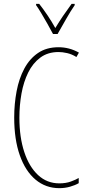

<svg xmlns="http://www.w3.org/2000/svg" viewBox="-20 -970 455 1000"><path d="M285 -699Q229 -699 190 -670Q151 -641 127 -592.5Q103 -544 92 -483Q81 -422 81 -357Q81 -255 106.5 -178Q132 -101 178.5 -58Q225 -15 289 -15Q323 -15 349 -24.5Q375 -34 390 -43V-16Q371 -5 344.5 2.5Q318 10 289 10Q218 10 165 -34.5Q112 -79 83 -161.5Q54 -244 54 -358Q54 -429 66.5 -495Q79 -561 106.5 -612.5Q134 -664 178 -694Q222 -724 285 -724Q341 -724 391 -696L378 -673Q354 -688 329.5 -693.5Q305 -699 285 -699ZM256 -793Q243 -818 226.5 -847Q210 -876 194.5 -902Q179 -928 168 -943V-950H184Q204 -925 227 -891Q250 -857 268 -824Q288 -857 308 -886.5Q328 -916 353 -950H369V-943Q347 -911 323.5 -869.5Q300 -828 280 -793Z"/></svg>

Font: Noto Sans Thai Looped ExtraCondensed Thin
Style: Regular
Weight: 100
Width: 2
Designer: Sasikarn Vongin, Ben Mitchell
Foundry: The Fontpad Ltd
Version: Version 1.001; ttfautohint (v1.8.4.7-5d5b)